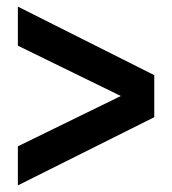

<svg xmlns="http://www.w3.org/2000/svg" viewBox="-20 -551 519 580"><path d="M34 9V-109L345 -261L34 -413V-531L446 -324V-197Z"/></svg>

Font: AXENEO7
Style: Regular
Weight: 400
Designer: Hector Gatti, Simon Guibord
Foundry: Omnibus-Type, Jean-Christophe Thérien
Version: Version 1.000